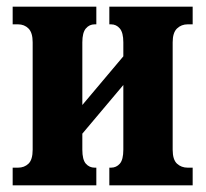

<svg xmlns="http://www.w3.org/2000/svg" viewBox="-20 -556 617 576"><path d="M18 0V-53H34Q53 -53 65.5 -65Q78 -77 78 -107V-429Q78 -458 65.5 -470.5Q53 -483 34 -483H18V-536H269V-483H264Q248 -483 237.5 -470.5Q227 -458 227 -429V-241L350 -387V-429Q350 -458 339.5 -470.5Q329 -483 313 -483H308V-536H558V-483H543Q524 -483 511 -470.5Q498 -458 498 -429V-107Q498 -77 511 -65Q524 -53 543 -53H558V0H308V-53H313Q329 -53 339.5 -65Q350 -77 350 -107V-301L227 -155V-107Q227 -77 237.5 -65Q248 -53 264 -53H269V0Z"/></svg>

Font: Noto Serif ExtraCondensed ExtraBold
Style: Regular
Weight: 800
Width: 2
Designer: Monotype Design Team
Foundry: Monotype Imaging Inc.
Version: Version 2.013; ttfautohint (v1.8.4.7-5d5b)